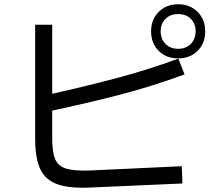

<svg xmlns="http://www.w3.org/2000/svg" viewBox="-20 -854 1040 901"><path d="M816 -580Q760 -580 724.5 -615.5Q689 -651 689 -707Q689 -762 724.5 -798Q760 -834 816 -834Q872 -834 907.5 -798Q943 -762 943 -707Q943 -651 907.5 -615.5Q872 -580 816 -580ZM816 -625Q853 -625 875.5 -648Q898 -671 898 -707Q898 -743 875.5 -765.5Q853 -788 816 -788Q779 -788 756.5 -765.5Q734 -743 734 -707Q734 -671 756.5 -648Q779 -625 816 -625ZM833 -74 836 7 406 26Q306 31 249 10.5Q192 -10 168.5 -61.5Q145 -113 145 -202V-738H225V-414Q378 -448 525.5 -487Q673 -526 817 -579L846 -505Q696 -449 540.5 -409Q385 -369 225 -335V-202Q225 -140 239 -107Q253 -74 291.5 -62.5Q330 -51 403 -54Z"/></svg>

Font: Murecho
Style: Regular
Weight: 400
Designer: Neil Summerour
Foundry: Positype
Version: Version 1.010; ttfautohint (v1.8.3)